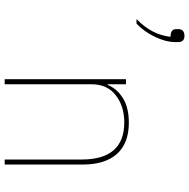

<svg xmlns="http://www.w3.org/2000/svg" viewBox="-14 -776 790 801"><g transform="rotate(90 380.5 -375.0)"><path d="M331 0H310V-506H331V-430H334Q349 -468 388.5 -493Q428 -518 492 -518Q577 -518 621.5 -468.5Q666 -419 666 -325V0H645V-321Q645 -499 490 -499Q423 -499 377 -463.5Q331 -428 331 -362ZM129 -750Q155 -750 155 -724V-712Q155 -672 133 -626.5Q111 -581 78 -550H59Q125 -614 133 -692Q101 -692 101 -715V-724Q101 -750 129 -750Z"/></g></svg>

Font: IBM Plex Sans Thin
Style: Regular
Weight: 100
Designer: Mike Abbink, Paul van der Laan, Pieter van Rosmalen
Foundry: Bold Monday
Version: Version 3.0